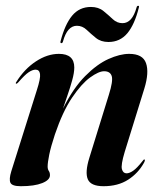

<svg xmlns="http://www.w3.org/2000/svg" viewBox="-20 -634 554 663"><path d="M36 -345Q32.5 -346 37 -352Q64.5 -396 104 -422Q143.5 -448 183.5 -448Q236.5 -448 236.5 -401Q236.5 -382.5 229.2 -356.5Q222 -330.5 212.8 -304.2Q203.5 -278 197.5 -259Q233 -330 274 -371.2Q315 -412.5 354.5 -430.2Q394 -448 426 -448Q473 -448 484.2 -416Q495.5 -384 478.5 -328.5L410.5 -109Q397 -64 401 -49.8Q405 -35.5 417 -35.5Q427 -35.5 440 -44.5Q453 -53.5 471.5 -77Q476.5 -84 478.5 -83.5Q482.5 -82.5 477.5 -72.5Q457.5 -36 422.5 -13.5Q387.5 9 337.5 9Q293.5 9 283.2 -15Q273 -39 288.5 -89L356 -307Q371 -354.5 365.8 -371.2Q360.5 -388 339.5 -388Q321 -388 291.2 -366.5Q261.5 -345 229 -297Q196.5 -249 169.5 -169.5Q155.5 -127 150 -99.8Q144.5 -72.5 144.5 -59Q144.5 -49.5 148.5 -43.8Q152.5 -38 152.5 -29Q152.5 -12.5 125.8 -1.8Q99 9 52 9Q21.5 9 16 -3Q10.5 -15 19 -42.5L107 -322Q120.5 -363.5 118.2 -378.5Q116 -393.5 103 -393.5Q92.5 -393.5 79 -384.5Q65.5 -375.5 43 -349.5Q38.5 -344.5 36 -345ZM354.5 -489Q328.5 -489 311.2 -503Q294 -517 279.2 -531Q264.5 -545 245.5 -545Q212.5 -545 197.5 -491Q196 -485 192 -485Q187.5 -485 189 -491Q204 -549.5 229 -579.8Q254 -610 294 -610Q320 -610 337.2 -596Q354.5 -582 369.2 -568Q384 -554 403 -554Q436.5 -554 451.5 -608Q453 -614 457 -614Q461.5 -614 459.5 -608Q445 -549.5 419.8 -519.2Q394.5 -489 354.5 -489Z"/></svg>

Font: Fraunces 144pt SemiBold
Style: Italic
Weight: 600
Italic angle: -16°
Version: Version 1.000;[0bf87f6ff]